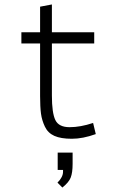

<svg xmlns="http://www.w3.org/2000/svg" viewBox="-20 -613 540 862"><path d="M160 -418H76V-468H160V-583L213 -593V-468H403V-418H213V-184Q213 -106 228.5 -74Q244 -42 292.5 -42Q341 -42 398 -61L410 -11Q352 10 302.5 10Q253 10 224 -3Q195 -16 181.5 -44.5Q168 -73 164 -103Q160 -133 160 -182ZM238 207Q263 182 263 158V150H239V72H306V123Q306 162 297.5 184Q289 206 260 229Z"/></svg>

Font: Lekton
Style: Regular
Weight: 400
Designer: Paolo Mazzetti, Luciano Perondi, Raffaele Flato, Elena Papassissa, Emilio Macchia, Michela Povoleri, Tobias Seemiller, R
Version: Version 34.000